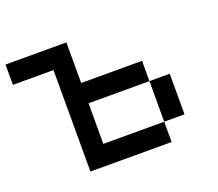

<svg xmlns="http://www.w3.org/2000/svg" viewBox="-104 -744 1008 889"><g transform="rotate(-20 400.0 -300.0)"><path d="M0 -500V-600H300V-400H600V-300H300V-100H600V0H200V-500ZM600 -100V-300H700V-100Z"/></g></svg>

Font: Galmuri9 Regular
Style: Regular
Weight: 400
Designer: Lee Minseo (quiple)
Version: Version 2.399;hotconv 1.1.1;makeotfexe 2.6.0 DEVELOPMENT